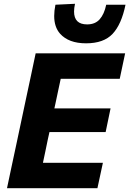

<svg xmlns="http://www.w3.org/2000/svg" viewBox="-20 -995 684 1015"><path d="M17 0Q29 -57 40.5 -111Q52 -164.5 66.5 -232.5L117.5 -473Q132.5 -542.5 144.2 -597.8Q156 -653 168.5 -713H641.5L613 -578.5H301Q294.5 -548.5 287.8 -517Q281 -485.5 273.5 -449.5L267.5 -422H564.5L538.5 -297H241.5L233 -259Q226 -224 219.5 -193.5Q213 -163 207 -134.5H524L495 0ZM435 -766Q343 -766 297.5 -817Q266.5 -852 266.5 -910.5Q266.5 -938 273 -970L376.5 -975Q371.5 -952 371.5 -934Q371.5 -866 440.5 -866Q483 -866 507 -893Q531 -920 541.5 -970H643.5Q622 -865.5 575 -815.8Q528 -766 435 -766Z"/></svg>

Font: Heraclito
Style: Bold Italic
Weight: 700
Italic angle: -12°
Designer: Kostas Bartsokas (font) & Cristiano Sobral (main changes)
Foundry: Kostas Bartsokas (font) & Cristiano Sobral (main changes)
Version: Version 1.00;July 8, 2020;FontCreator 13.0.0.2655 64-bit